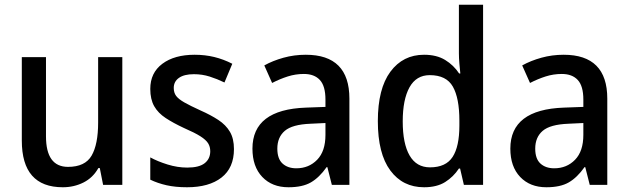

<svg xmlns="http://www.w3.org/2000/svg" viewBox="-20 -831 2655 810"><path d="M496 -590V-51H415L401 -122H395Q372 -81 332 -61Q292 -41 245 -41Q72 -41 72 -238V-590H174V-256Q174 -127 267 -127Q339 -127 366.5 -174.5Q394 -222 394 -314V-590Z M967 -202Q967 -123 914.5 -82Q862 -41 769 -41Q720 -41 682.5 -49.5Q645 -58 614 -73V-167Q645 -150 687 -137Q729 -124 770 -124Q820 -124 843.5 -142.5Q867 -161 867 -193Q867 -212 858 -226.5Q849 -241 825.5 -256Q802 -271 756 -291Q711 -312 679 -333Q647 -354 630.5 -383Q614 -412 614 -456Q614 -524 665 -562Q716 -600 801 -600Q845 -600 884 -590.5Q923 -581 960 -562L927 -483Q896 -498 864.5 -508Q833 -518 798 -518Q757 -518 735 -502.5Q713 -487 713 -460Q713 -440 723 -426.5Q733 -413 757.5 -399Q782 -385 826 -365Q869 -346 901 -325Q933 -304 950 -275Q967 -246 967 -202Z M1270 -600Q1454 -600 1454 -415V-51H1380L1361 -126H1358Q1327 -82 1291.5 -61.5Q1256 -41 1197 -41Q1128 -41 1086.5 -84.5Q1045 -128 1045 -204Q1045 -369 1271 -377L1353 -380V-411Q1353 -468 1329.5 -493.5Q1306 -519 1262 -519Q1227 -519 1194 -508.5Q1161 -498 1128 -481L1095 -555Q1131 -575 1176 -587.5Q1221 -600 1270 -600ZM1290 -309Q1213 -306 1181.5 -279Q1150 -252 1150 -204Q1150 -161 1172 -141Q1194 -121 1230 -121Q1283 -121 1318 -157Q1353 -193 1353 -262V-312Z M1769 -41Q1679 -41 1626.5 -112Q1574 -183 1574 -320Q1574 -457 1627 -528.5Q1680 -600 1769 -600Q1822 -600 1858 -578Q1894 -556 1917 -521H1922Q1920 -539 1918 -563Q1916 -587 1916 -606V-811H2018V-51H1937L1921 -120H1916Q1893 -85 1858 -63Q1823 -41 1769 -41ZM1794 -125Q1861 -125 1889.5 -169Q1918 -213 1918 -301V-322Q1918 -417 1890.5 -465.5Q1863 -514 1793 -514Q1736 -514 1707.5 -462.5Q1679 -411 1679 -319Q1679 -225 1708 -175Q1737 -125 1794 -125Z M2358 -600Q2542 -600 2542 -415V-51H2468L2449 -126H2446Q2415 -82 2379.5 -61.5Q2344 -41 2285 -41Q2216 -41 2174.5 -84.5Q2133 -128 2133 -204Q2133 -369 2359 -377L2441 -380V-411Q2441 -468 2417.5 -493.5Q2394 -519 2350 -519Q2315 -519 2282 -508.5Q2249 -498 2216 -481L2183 -555Q2219 -575 2264 -587.5Q2309 -600 2358 -600ZM2378 -309Q2301 -306 2269.5 -279Q2238 -252 2238 -204Q2238 -161 2260 -141Q2282 -121 2318 -121Q2371 -121 2406 -157Q2441 -193 2441 -262V-312Z"/></svg>

Font: Noto Sans Tamil UI SemiCondensed Medium
Style: Regular
Weight: 500
Width: 4
Designer: Jelle Bosma - Monotype Design Team
Foundry: Monotype Imaging Inc.
Version: Version 2.004; ttfautohint (v1.8.4.7-5d5b)